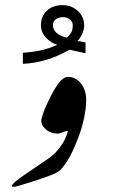

<svg xmlns="http://www.w3.org/2000/svg" viewBox="-20 -722 457 742"><path d="M288.1 -205.6Q262.7 -134.8 240.7 -101.1Q218.8 -67.4 206.3 -59.3Q193.8 -51.3 168.9 -42Q144 -32.7 93 -16.4Q42 0 32.7 0Q26.9 0 26.9 -2.9Q21 -10.7 87.6 -55.4Q154.3 -100.1 173.6 -114Q192.9 -127.9 213.1 -154.8Q233.4 -181.6 242.7 -215.3Q237.3 -215.8 232.2 -214.4Q227.1 -212.9 221.9 -210.9Q216.8 -209 211.4 -207.3Q206.1 -205.6 201.2 -205.6Q173.8 -206.5 155.5 -223.4Q137.2 -240.2 140.1 -260.7Q143.1 -272.9 148.7 -289.6Q154.3 -306.2 171.9 -342Q189.5 -377.9 207.3 -401.4Q225.1 -424.8 242.7 -424.8Q272.9 -424.8 293 -399.2Q313 -373.5 313 -337.4Q313 -319.3 310.8 -301.3Q308.6 -283.2 306.2 -271.2Q303.7 -259.3 298.8 -240.5Q293.9 -221.7 288.1 -205.6ZM310.5 -516.1 248.5 -529.8Q204.1 -504.4 160.4 -491.2Q116.7 -478 68.4 -475.1V-518.1Q105 -520.5 137.2 -527.3Q169.4 -534.2 201.2 -548.8Q176.3 -556.6 157.2 -576.9Q138.2 -597.2 138.2 -625Q138.2 -658.7 160.9 -680.4Q183.6 -702.1 222.2 -702.1Q255.9 -702.1 280.5 -680.2Q305.2 -658.2 305.2 -623Q305.2 -606.4 296.4 -588.6Q287.6 -570.8 279.3 -564L310.5 -558.1ZM238.3 -576.2Q248.5 -585 254.9 -595.9Q261.2 -606.9 261.2 -624Q261.2 -638.2 249.8 -647Q238.3 -655.8 224.1 -655.8Q207 -655.8 195.8 -647.7Q184.6 -639.6 184.6 -624Q184.6 -607.4 198.5 -595Q212.4 -582.5 238.3 -576.2Z"/></svg>

Font: IranNastaliq
Style: Regular
Weight: 400
Designer: Hossein Zahedi
Version: Version 1.5